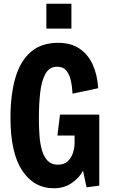

<svg xmlns="http://www.w3.org/2000/svg" viewBox="-20 -993 609 1027"><path d="M269 14Q161 14 98.5 -81Q36 -176 36 -363Q36 -486 62 -576Q88 -666 144.5 -715Q201 -764 291 -764Q360 -764 406 -732.5Q452 -701 476.5 -646.5Q501 -592 505 -521L368 -492Q366 -531 358.5 -563.5Q351 -596 334.5 -616Q318 -636 286 -636Q244 -636 223 -598Q202 -560 195 -497.5Q188 -435 188 -361Q188 -315 191 -270.5Q194 -226 204 -190.5Q214 -155 234.5 -133.5Q255 -112 289 -112Q323 -112 342.5 -130.5Q362 -149 370.5 -176Q379 -203 379 -228V-268H287L301 -380H511V0L443 9L424 -80Q405 -43 364.5 -14.5Q324 14 269 14ZM228 -840V-973H362V-840Z"/></svg>

Font: Freeman
Style: Regular
Weight: 400
Designer: Vernon Adams, Aoife Mooney, Rodrigo Fuenzalida
Foundry: Rodrigo Fuenzalida
Version: Version 1.000; ttfautohint (v1.8.4.7-5d5b)